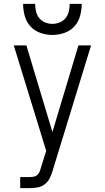

<svg xmlns="http://www.w3.org/2000/svg" viewBox="-20 -969 540 989"><path d="M84 0H134Q155 0 175.5 -4Q196 -8 212 -21Q228 -34 237 -53Q246 -72 252 -92L257 -109L449 -735H384L250 -289L116 -735H51L218 -192L192 -109Q189 -98 185.5 -88Q182 -78 174.5 -70Q167 -62 156 -59.5Q145 -57 134 -57H84ZM250 -789Q281 -789 311.5 -799.5Q342 -810 363 -833Q384 -856 392.5 -887Q401 -918 401 -949H339Q339 -930 334.5 -910.5Q330 -891 318 -876Q306 -861 287.5 -853.5Q269 -846 250 -846Q231 -846 212.5 -853.5Q194 -861 182 -876Q170 -891 165.5 -910.5Q161 -930 161 -949H99Q99 -918 107.5 -887Q116 -856 137 -833Q158 -810 188.5 -799.5Q219 -789 250 -789Z"/></svg>

Font: Iosevka SS09 Light
Style: Regular
Weight: 300
Monospace: yes
Designer: Belleve Invis
Foundry: Belleve Invis
Version: Version 5.2.1; ttfautohint (v1.8.3)